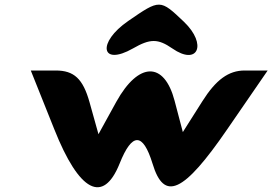

<svg xmlns="http://www.w3.org/2000/svg" viewBox="-20 -850 1159 817"><path d="M211 -300C317 -33 419 20 489 -154C542 -287 588 -287 629 -154C678 9 761 -29 947 -300L1119 -550H1021C953 -550 899 -511 841 -419L758 -288L723 -421C679 -589 570 -588 475 -417L399 -279L361 -415C333 -515 295 -550 217 -550H111ZM526 -761C392 -669 409 -566 546 -644C619 -686 652 -686 713 -644C822 -568 863 -661 763 -757C661 -854 661 -854 526 -761Z"/></svg>

Font: Hussar Skorodowane
Style: Ky
Weight: 700
Foundry: Cannot Into Space Fonts
Version: Version 0.892